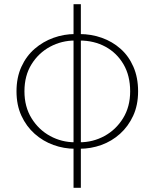

<svg xmlns="http://www.w3.org/2000/svg" viewBox="-20 -701 740 919"><path d="M339 11Q286 11 236 -7Q186 -25 146 -60.5Q106 -96 82.5 -147Q59 -198 59 -264Q59 -330 82.5 -381.5Q106 -433 146 -467.5Q186 -502 236 -520Q286 -538 339 -538V-507Q275 -507 220 -477.5Q165 -448 131 -393.5Q97 -339 97 -264Q97 -190 131 -135Q165 -80 220 -50Q275 -20 339 -20ZM361 11V-20Q425 -20 480 -50Q535 -80 569 -135Q603 -190 603 -264Q603 -339 571 -393.5Q539 -448 484.5 -477.5Q430 -507 361 -507V-538Q417 -538 467.5 -520Q518 -502 557 -467.5Q596 -433 618.5 -381.5Q641 -330 641 -264Q641 -198 617.5 -147Q594 -96 554.5 -60.5Q515 -25 465 -7Q415 11 361 11ZM332 198V-681H367V198Z"/></svg>

Font: Noto Sans HK Thin
Style: Regular
Weight: 100
Designer: Ryoko NISHIZUKA 西塚涼子 (kana, bopomofo & ideographs); Paul D. Hunt (Latin, Greek & Cyrillic); Sandoll Communications 산돌커뮤니
Foundry: Adobe
Version: Version 2.004-H2;hotconv 1.0.118;makeotfexe 2.5.65603